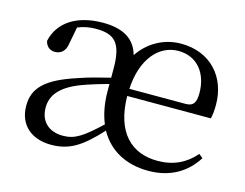

<svg xmlns="http://www.w3.org/2000/svg" viewBox="-81 -657 1019 798"><g transform="rotate(15 429.0 -258.0)"><path d="M611 15C705 15 773 -26 816 -94L799 -108C759 -61 706 -35 638 -35C526 -35 449 -106 447 -263H807C811 -279 813 -299 813 -323C813 -441 736 -531 608 -531C535 -531 470 -495 429 -434C410 -502 356 -531 272 -531C159 -531 84 -481 66 -398C71 -375 87 -362 109 -362C133 -362 154 -377 158 -411L172 -484C199 -495 224 -499 250 -499C328 -499 363 -471 363 -359V-319C318 -308 270 -296 231 -282C100 -240 52 -193 52 -116C52 -32 110 15 193 15C271 15 322 -17 399 -101C442 -23 519 15 611 15ZM448 -294C455 -424 521 -499 605 -499C686 -499 734 -437 734 -352C734 -312 724 -294 690 -294ZM388 -125C314 -55 281 -34 231 -34C170 -34 132 -70 132 -129C132 -182 165 -224 248 -256C280 -268 322 -281 363 -292V-263C363 -209 372 -163 388 -125Z"/></g></svg>

Font: Noto Serif CJK TC
Style: Regular
Weight: 400
Designer: Ryoko NISHIZUKA 西塚涼子 (kana & ideographs); Frank Grießhammer (Latin, Greek & Cyrillic); Wenlong ZHANG 张文龙 (bopomofo); San
Foundry: Adobe
Version: Version 2.001;hotconv 1.1.0;makeotfexe 2.6.0